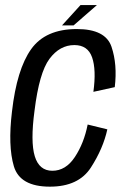

<svg xmlns="http://www.w3.org/2000/svg" viewBox="-20 -712 484 737"><path d="M171.5 4.5Q56.5 4.5 33.2 -73.8Q10 -152 26 -284Q44.5 -446 99.5 -523.2Q154.5 -600.5 275 -600.5Q385 -600.5 408 -532.5Q431 -464.5 420.5 -377.5L338.5 -359.5Q350 -444.5 333.5 -491.8Q317 -539 265.5 -539Q209.5 -539 170 -486.2Q130.5 -433.5 112.5 -287Q96.5 -168 113.5 -112.2Q130.5 -56.5 181 -56.5Q232.5 -56.5 267.5 -109.5Q302.5 -162.5 316.5 -234L392 -215.5Q376 -142 328.8 -68.8Q281.5 4.5 171.5 4.5ZM218 -614.5 289 -692.5H352L262.5 -614.5Z"/></svg>

Font: Anybody
Style: Italic
Weight: 400
Italic angle: -10°
Designer: Tyler Finck
Foundry: Etcetera Type Company
Version: Version 1.010; ttfautohint (v1.8.3) -l 8 -r 50 -G 200 -x 14 